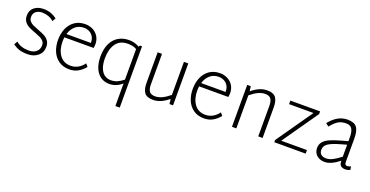

<svg xmlns="http://www.w3.org/2000/svg" viewBox="-30 -1270 4318 2238"><g transform="rotate(20 2129.0 -151.5)"><path d="M50 -36 74 -78Q132 -25 234 -25Q290 -25 325 -54.5Q360 -84 360 -135Q360 -165 343 -185Q326 -205 301.5 -217Q277 -229 232 -246Q182 -264 149.5 -280.5Q117 -297 95 -326.5Q73 -356 73 -401Q73 -468 118.5 -504Q164 -540 233 -540Q284 -540 323.5 -526Q363 -512 400 -484L376 -442Q347 -468 310 -481.5Q273 -495 233 -495Q186 -495 155.5 -471.5Q125 -448 125 -402Q125 -372 142 -352Q159 -332 183.5 -320Q208 -308 253 -291Q305 -272 336.5 -255.5Q368 -239 390 -210Q412 -181 412 -135Q412 -65 361.5 -22.5Q311 20 234 20Q171 20 129.5 6.5Q88 -7 50 -36Z M943 -80Q909 -36 861 -8Q813 20 751 20Q673 20 619 -18Q565 -56 538.5 -119.5Q512 -183 512 -259Q512 -336 538.5 -399.5Q565 -463 619 -501.5Q673 -540 751 -540Q801 -540 844 -518.5Q887 -497 913 -456Q939 -415 939 -360Q939 -340 934 -312H572Q568 -289 568 -260Q568 -156 616 -90.5Q664 -25 751 -25Q848 -25 915 -114ZM581 -356H884V-361Q884 -405 864.5 -435.5Q845 -466 814.5 -480.5Q784 -495 751 -495Q687 -495 643.5 -457.5Q600 -420 581 -356Z M1458 -523V237H1404V-43Q1334 20 1246 20Q1186 20 1140 -11.5Q1094 -43 1068.5 -103Q1043 -163 1043 -245Q1043 -340 1074.5 -406.5Q1106 -473 1163 -506.5Q1220 -540 1294 -540Q1362 -540 1421 -506L1434 -523ZM1404 -90V-469Q1362 -495 1295 -495Q1196 -495 1147.5 -426.5Q1099 -358 1099 -245Q1099 -168 1120 -119Q1141 -70 1174.5 -48.5Q1208 -27 1246 -27Q1292 -27 1326 -41.5Q1360 -56 1404 -90Z M2033 -520V0H1989L1981 -61Q1885 20 1791 20Q1712 20 1682.5 -20.5Q1653 -61 1653 -139V-520H1707V-141Q1707 -82 1728 -54.5Q1749 -27 1799 -27Q1840 -27 1883.5 -47Q1927 -67 1979 -110V-520Z M2614 -80Q2580 -36 2532 -8Q2484 20 2422 20Q2344 20 2290 -18Q2236 -56 2209.5 -119.5Q2183 -183 2183 -259Q2183 -336 2209.5 -399.5Q2236 -463 2290 -501.5Q2344 -540 2422 -540Q2472 -540 2515 -518.5Q2558 -497 2584 -456Q2610 -415 2610 -360Q2610 -340 2605 -312H2243Q2239 -289 2239 -260Q2239 -156 2287 -90.5Q2335 -25 2422 -25Q2519 -25 2586 -114ZM2252 -356H2555V-361Q2555 -405 2535.5 -435.5Q2516 -466 2485.5 -480.5Q2455 -495 2422 -495Q2358 -495 2314.5 -457.5Q2271 -420 2252 -356Z M3144 -381V0H3090V-379Q3090 -438 3069 -465.5Q3048 -493 2998 -493Q2957 -493 2913.5 -473Q2870 -453 2818 -410V0H2764V-520H2808L2816 -459Q2912 -540 3006 -540Q3085 -540 3114.5 -499.5Q3144 -459 3144 -381Z M3678 -44V0H3289V-27L3602 -476H3299V-520H3668V-487L3359 -44Z M4233 1Q4199 15 4175 15Q4139 15 4118 -2Q4097 -19 4097 -63V-65Q3997 16 3917 16Q3856 16 3818 -18.5Q3780 -53 3780 -107Q3780 -153 3806 -184.5Q3832 -216 3879.5 -237.5Q3927 -259 4004 -281L4097 -307V-361Q4097 -420 4077 -456.5Q4057 -493 4003 -493Q3950 -493 3910 -471.5Q3870 -450 3819 -387L3781 -416Q3880 -540 4002 -540Q4085 -540 4118 -498.5Q4151 -457 4151 -360V-70Q4151 -48 4158.5 -38.5Q4166 -29 4182 -29Q4199 -29 4226 -41ZM4097 -114V-263L4023 -242Q3920 -213 3877 -183Q3834 -153 3834 -107Q3834 -66 3857.5 -47.5Q3881 -29 3918 -29Q3958 -29 3998.5 -49.5Q4039 -70 4097 -114Z"/></g></svg>

Font: Martel Sans ExtraLight
Style: Regular
Weight: 275
Designer: Dan Reynolds and Mathieu Réguer
Foundry: Dan Reynolds and Mathieu Réguer
Version: Version 1.002; ttfautohint (v1.1) -l 5 -r 5 -G 72 -x 0 -D la